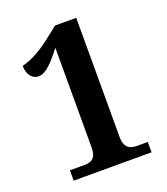

<svg xmlns="http://www.w3.org/2000/svg" viewBox="-133 -812 790 906"><g transform="rotate(-20 262.5 -359.0)"><path d="M81 0H472V-52H415C376 -52 355 -73 355 -117V-718H249L184 -667C122 -619 77 -601 40 -591C40 -547 64 -519 94 -519C131 -519 168 -559 214 -619V-117C214 -66 190 -52 155 -52H81Z"/></g></svg>

Font: Noto Serif Hebrew SemiCondensed
Style: Bold
Weight: 700
Width: 4
Designer: Monotype Design Team
Foundry: Monotype Imaging Inc.
Version: Version 2.004